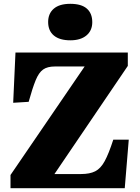

<svg xmlns="http://www.w3.org/2000/svg" viewBox="-20 -985 731 1005"><path d="M35 0V-69L423 -637H267Q228 -637 205.5 -621Q183 -605 166.5 -564.5Q150 -524 130 -452L49 -447L61 -710H649V-640L265 -74H404Q450 -74 478.5 -88.5Q507 -103 528 -141.5Q549 -180 573 -254H654L633 0ZM348 -774Q292 -774 262 -799Q232 -824 232 -870Q232 -914 261.5 -939.5Q291 -965 348 -965Q406 -965 434.5 -940Q463 -915 463 -869Q463 -825 432.5 -799.5Q402 -774 348 -774Z"/></svg>

Font: Literata 36pt ExtraBold
Style: Regular
Weight: 800
Designer: Latin by Veronika Burian and Jose Scaglione. Greek by Irene Vlachou. Cyrillic by Vera Evstafieva.
Foundry: TypeTogether
Version: Version 3.002